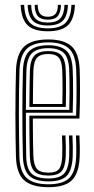

<svg xmlns="http://www.w3.org/2000/svg" viewBox="-20 -771 392 798"><path d="M181.5 7Q113.8 7 81.3 -20.9Q48.8 -48.9 46.3 -118.4Q45.3 -153.8 44.7 -199.9Q44 -246 44 -295.9Q44 -345.7 44.7 -393.5Q45.3 -441.3 46.5 -480Q49.2 -547.6 80.4 -577.3Q111.6 -607 180.7 -607Q245.6 -607 276.9 -579.1Q308.2 -551.1 311.1 -482.1Q311.7 -468.3 312.1 -447.1Q312.5 -425.9 312.5 -399.2Q312.6 -372.4 312.1 -341.7Q311.6 -311 310.1 -278.3H116.5Q116.6 -250.1 116.8 -223.3Q117.1 -196.5 117.5 -171.5Q118 -146.5 118.7 -123.3Q120 -84.7 133.6 -69Q147.3 -53.4 181.5 -53.4Q212.6 -53.4 224.8 -67.9Q236.9 -82.4 238.7 -121.9Q239.4 -137.4 239.1 -159.8Q238.9 -182.1 237.7 -208H252.2Q253.4 -181 253.6 -159.3Q253.9 -137.6 253.2 -121.3Q251.3 -75.9 235.4 -58.6Q219.5 -41.3 181.5 -41.3Q140.2 -41.3 122.8 -59.3Q105.4 -77.3 103.9 -122Q103.4 -143.4 102.9 -172.4Q102.5 -201.4 102.2 -232.5Q102 -263.5 102 -290.3H296.3Q297.4 -320.4 297.8 -348.8Q298.2 -377.3 298.1 -402.5Q298 -427.6 297.6 -447.9Q297.2 -468.2 296.6 -481.8Q293.8 -546 265.3 -570.4Q236.7 -594.9 180.7 -594.9Q117.7 -594.9 90.5 -567.4Q63.3 -539.9 61 -479.3Q59.7 -439.9 59.1 -392.6Q58.5 -345.3 58.5 -296.2Q58.5 -247.2 59.2 -201.5Q59.8 -155.8 60.7 -119.5Q62.9 -56.4 91.5 -30.7Q120.1 -5.1 181.5 -5.1Q241.7 -5.1 267.7 -30.8Q293.8 -56.6 296.6 -119.1Q297.1 -130.3 297.2 -144.7Q297.3 -159.1 296.9 -175.3Q296.5 -191.6 295.6 -208H310.1Q311.3 -185.8 311.7 -161.8Q312.1 -137.7 311.1 -118.5Q308.2 -50.4 278.6 -21.7Q249 7 181.5 7ZM181.5 -17.1Q126.5 -17.1 101.9 -40.2Q77.3 -63.3 75.2 -120.1Q74 -158.4 73.5 -205.6Q73 -252.7 73 -302.1Q73 -351.5 73.6 -397.2Q74.2 -442.9 75.3 -478.1Q77.5 -536.3 102.7 -559.6Q127.9 -582.9 180.7 -582.9Q230.3 -582.9 255 -561Q279.7 -539.1 282.1 -481.2Q282.9 -466.1 283.4 -439.4Q283.9 -412.6 283.7 -377.6Q283.5 -342.7 282.1 -302.4H87.6Q87.5 -250.4 87.8 -209.6Q88.1 -168.9 89 -121.1Q89.8 -71.5 110.3 -50.3Q130.8 -29.2 181.5 -29.2Q226.2 -29.2 245.7 -48.9Q265.2 -68.6 267.6 -120.2Q268.3 -137 268.1 -159.6Q267.8 -182.1 266.6 -208H281.1Q282.3 -183.4 282.6 -160.5Q282.9 -137.6 282.1 -119.7Q279.5 -62.7 257.1 -39.9Q234.7 -17.1 181.5 -17.1ZM87.6 -314.5H267.9Q269 -349.5 269 -382.1Q269.1 -414.6 268.7 -440.4Q268.4 -466.2 267.6 -480.7Q265.5 -531.9 244.6 -551.3Q223.7 -570.8 180.7 -570.8Q135 -570.8 113.3 -550.3Q91.6 -529.8 89.7 -477.5Q88.9 -449.7 88.4 -404.7Q87.9 -359.6 87.6 -314.5ZM102.1 -326.6Q102.3 -348.2 102.5 -373.2Q102.6 -398.3 103.1 -424.7Q103.6 -451.1 104.2 -476.7Q105.9 -522.4 123.6 -540.5Q141.2 -558.7 180.7 -558.7Q218.4 -558.7 234.9 -541.1Q251.4 -523.5 253.2 -479.7Q253.7 -467.7 254.1 -445Q254.6 -422.4 254.5 -392.1Q254.5 -361.8 253.5 -326.6ZM116.8 -338.7H239.1Q239.9 -369.6 240 -397.6Q240 -425.6 239.6 -447Q239.1 -468.4 238.7 -479.3Q237 -517.4 223.7 -532Q210.5 -546.6 180.7 -546.6Q148.1 -546.6 134.1 -531.1Q120 -515.6 118.7 -476.2Q118.3 -455.6 117.8 -433.8Q117.4 -412.1 117.1 -388.5Q116.9 -364.9 116.8 -338.7ZM178.7 -641Q120.5 -641 94.4 -666.5Q68.2 -692.1 66 -750.7H80.5Q82.4 -698.3 105.2 -675.7Q128.1 -653.1 178.7 -653.1Q229.2 -653.1 252 -675.7Q274.9 -698.3 276.9 -750.7H291.4Q289 -692.1 262.8 -666.5Q236.7 -641 178.7 -641ZM178.7 -665.1Q135.4 -665.1 116 -685Q96.6 -704.9 95 -750.7H109.4Q110.7 -711.3 126.8 -694.3Q142.9 -677.2 178.7 -677.2Q214.4 -677.2 230.5 -694.3Q246.6 -711.3 248 -750.7H262.4Q260.7 -704.9 241.2 -685Q221.7 -665.1 178.7 -665.1ZM178.7 -689.3Q150.4 -689.3 137.7 -703.5Q124.9 -717.7 123.9 -750.7H136.8Q137.2 -724.3 147.4 -712.9Q157.5 -701.4 178.7 -701.4Q200.1 -701.4 210.3 -712.9Q220.5 -724.3 220.6 -750.7H233.5Q232.3 -717.7 219.6 -703.5Q207 -689.3 178.7 -689.3Z"/></svg>

Font: Big Shoulders Inline Display SC Thin
Style: Regular
Weight: 100
Designer: Patric King
Foundry: XO Type Co
Version: Version 2.002